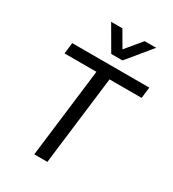

<svg xmlns="http://www.w3.org/2000/svg" viewBox="-222 -1064 1065 1184"><g transform="rotate(30 310.5 -472.5)"><path d="M314 -773.4 214.4 -944.8H294.4L359.9 -832.5L453.1 -944.8H535.2L394 -773.4ZM212.4 0 290 -632.3H63L72.3 -710.9H621.1L611.8 -632.3H383.3L305.7 0Z"/></g></svg>

Font: Ride
Style: Italic
Weight: 400
Version: Version 3.000